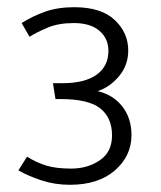

<svg xmlns="http://www.w3.org/2000/svg" viewBox="-20 -791 448 533"><path d="M186 -771Q261 -771 298.5 -735.5Q336 -700 336 -651Q336 -610 310.5 -579.5Q285 -549 251 -538Q294 -528 319.5 -495.5Q345 -463 345 -416Q345 -358 299 -318Q253 -278 174 -278Q132 -278 94.5 -290.5Q57 -303 31 -318L55 -356Q81 -340 108 -331.5Q135 -323 178 -323Q223 -323 257 -346Q291 -369 291 -415Q291 -464 258.5 -490Q226 -516 148 -516H134L127 -560H153Q215 -560 248 -583.5Q281 -607 281 -650Q281 -684 256 -705.5Q231 -727 185 -727Q142 -727 111.5 -714Q81 -701 62 -689L40 -727Q70 -746 105 -758.5Q140 -771 186 -771Z"/></svg>

Font: Palanquin Light
Style: Regular
Weight: 300
Designer: Pria Ravichandran
Version: Version 1.0.4